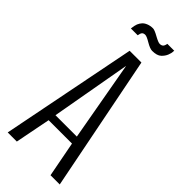

<svg xmlns="http://www.w3.org/2000/svg" viewBox="-323 -1075 1120 1120"><g transform="rotate(45 237.5 -514.5)"><path d="M158.2 -937H102.1Q105 -963.9 110.8 -978.5Q117.7 -994.1 126 -1002.9Q135.3 -1014.2 153.1 -1021.5Q170.9 -1028.8 192.9 -1028.8Q206.5 -1028.8 239.3 -1010.3Q272 -992.2 284.2 -992.2Q298.3 -992.2 305.7 -999.3Q313 -1006.3 315.9 -1023.9H373L372.1 -1018.1Q372.1 -1002.9 364.3 -983.9Q356.4 -964.8 339.8 -949.2Q321.8 -932.1 282.2 -932.1Q264.2 -932.1 231.9 -951.2Q200.2 -970.2 188 -970.2Q174.3 -970.2 167.7 -962.9Q161.1 -955.6 158.2 -937ZM236.8 -763.2 148.9 -268.1H325.2ZM141.1 -219.2 98.1 0H22.9L189 -839.8H286.1L452.1 0H376L334 -219.2Z"/></g></svg>

Font: VL Oswald
Style: Light
Weight: 300
Designer: vernon adams
Foundry: vernon adams
Version: Version ; ttfautohint (v0.92.18-e454-dirty) -l 8 -r 50 -G 20